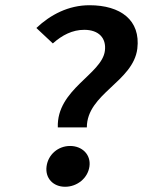

<svg xmlns="http://www.w3.org/2000/svg" viewBox="-20 -702 546 734"><path d="M201 -215H312C312 -344 489 -389 505 -516C518 -625 441 -682 322 -682C242 -682 173 -646 119 -595L182 -536C218 -568 257 -588 302 -588C358 -588 387 -556 381 -508C370 -418 196 -361 201 -215ZM158 -66C152 -21 183 12 229 12C275 12 316 -21 322 -66C328 -111 294 -144 248 -144C202 -144 164 -111 158 -66Z"/></svg>

Font: Falling Sky
Style: ExtObl
Weight: 400
Designer: Paul D. Hunt
Foundry: Adobe Systems Incorporated
Version: Version 1.02